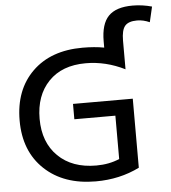

<svg xmlns="http://www.w3.org/2000/svg" viewBox="-62 -1006 953 1072"><g transform="rotate(-5 414.5 -470.0)"><path d="M721 -950Q775 -950 829 -935L809 -849Q773 -865 739 -865Q690 -865 670.5 -841.5Q651 -818 651 -760V-599Q545 -652 432 -652Q299 -652 224 -574Q149 -496 149 -365Q149 -233 228 -155.5Q307 -78 442 -78Q514 -78 572 -103V-346H342V-432H677V-45Q566 10 432 10Q252 10 144.5 -91.5Q37 -193 37 -365Q37 -537 140.5 -638.5Q244 -740 422 -740Q490 -740 543 -730V-765Q543 -862 585.5 -906Q628 -950 721 -950Z"/></g></svg>

Font: M PLUS 1p Medium
Style: Regular
Weight: 500
Version: Version 1.062